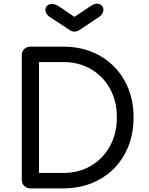

<svg xmlns="http://www.w3.org/2000/svg" viewBox="-20 -1038 819 1058"><path d="M148 0Q127 0 113.5 -13.5Q100 -27 100 -48V-733Q100 -754 113.5 -767.5Q127 -781 148 -781H328Q414 -781 485 -752.5Q556 -724 608 -671.5Q660 -619 688 -548Q716 -477 716 -391Q716 -305 688 -233.5Q660 -162 608 -109.5Q556 -57 485 -28.5Q414 0 328 0ZM195 -85H328Q415 -85 481.5 -124.5Q548 -164 586 -233Q624 -302 624 -391Q624 -481 586 -549.5Q548 -618 481.5 -657Q415 -696 328 -696H195ZM390 -864Q376 -864 366 -871L252 -946Q230 -962 230 -986Q230 -1005 252.5 -1014Q275 -1023 306 -1002L390 -945L474 -1001Q508 -1025 529 -1015Q550 -1005 550 -986Q550 -962 528 -946L415 -871Q404 -864 390 -864Z"/></svg>

Font: Comfortaa SemiBold
Style: Regular
Weight: 600
Designer: Johan Aakerlund
Foundry: Johan Aakerlund
Version: Version 3.104; ttfautohint (v1.8.1.43-b0c9)